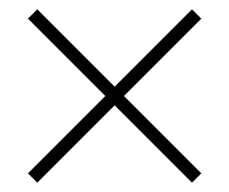

<svg xmlns="http://www.w3.org/2000/svg" viewBox="-20 -491 492 412"><path d="M40 -119 206 -285 40 -451 60 -471 226 -305 392 -471 412 -451 246 -285 412 -119 392 -99 226 -265 60 -99Z"/></svg>

Font: Geist Thin
Style: Regular
Weight: 400
Designer: Basement.studio, Andrés Briganti, Mateo Zaragoza
Foundry: Basement.studio, Vercel, Andrés Briganti, Guido Ferreyra, Mateo Zaragoza
Version: Version 1.401